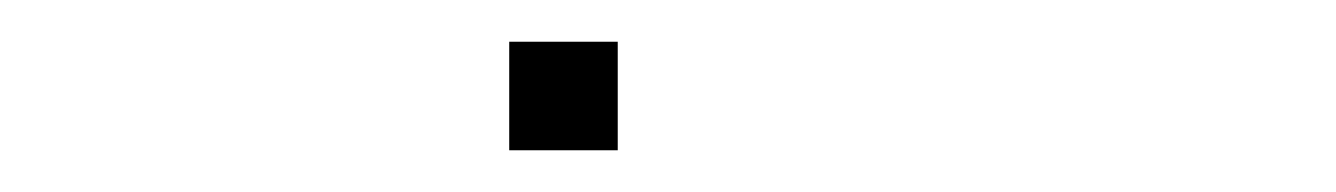

<svg xmlns="http://www.w3.org/2000/svg" viewBox="-20 -396 640 92"><path d="M225 -376Q224 -376 224 -376Q224 -376 224 -375V-325Q224 -324 224 -324Q224 -324 225 -324H275Q276 -324 276 -324Q276 -324 276 -325V-375Q276 -376 276 -376Q276 -376 275 -376Z"/></svg>

Font: Doto
Style: Regular
Weight: 400
Monospace: yes
Version: Version 1.000